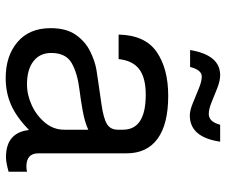

<svg xmlns="http://www.w3.org/2000/svg" viewBox="-78 -678 775 658"><g transform="rotate(90 309.0 -349.5)"><path d="M569 -55V8Q538 17 519 17Q435 17 426 -62Q382 -19 340 -0.5Q298 18 248 18Q172 18 124.5 -22.5Q77 -63 77 -136Q77 -190 100 -222.5Q123 -255 156.5 -271.5Q190 -288 220 -293Q234 -295 263 -299.5Q292 -304 336 -310Q386 -317 405.5 -329Q425 -341 425 -366V-384Q425 -462 305 -462Q247 -462 217.5 -439.5Q188 -417 183 -369H99Q101 -460 158.5 -499.5Q216 -539 309 -539Q406 -539 456 -502.5Q506 -466 506 -396V-94Q506 -53 551 -53Q559 -53 569 -55ZM425 -182V-265Q399 -253 360.5 -246Q322 -239 289 -235Q231 -228 196.5 -208Q162 -188 162 -138Q162 -99 190.5 -77Q219 -55 269 -55Q306 -55 341.5 -71.5Q377 -88 401 -117Q425 -146 425 -182ZM408 -717H466Q451 -613 376 -613Q359 -613 333.5 -623.5Q308 -634 283.5 -644Q259 -654 243 -654Q220 -654 210 -614H152Q169 -717 238 -717Q257 -717 281.5 -707.5Q306 -698 330 -688Q354 -678 371 -678Q398 -678 408 -717Z"/></g></svg>

Font: Fragment Mono
Style: Regular
Weight: 400
Monospace: yes
Designer: Wei Huang based on Nimbus Sans by URW Studio, based on Helvetica by Max Miedinger.
Foundry: Wei Huang
Version: Version 1.021; ttfautohint (v1.8.4.7-5d5b)